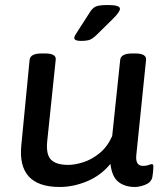

<svg xmlns="http://www.w3.org/2000/svg" viewBox="-20 -738 665 765"><path d="M218 7Q48 7 65 -160L98 -500Q101 -525 146 -525H159Q205 -525 202 -500L168 -174Q163 -122 183.5 -101.5Q204 -81 252 -81Q278 -81 311.5 -91.5Q345 -102 376.5 -127.5Q408 -153 427 -196L459 -500Q462 -525 507 -525H518Q564 -525 562 -500L523 -119Q519 -77 550 -77Q563 -77 572 -80.5Q581 -84 585 -84Q591 -84 591 -75Q591 -73 590.5 -62Q590 -51 587 -32Q582 -11 559 -2Q536 7 518 7Q477 7 451.5 -13.5Q426 -34 420 -85Q381 -38 326.5 -15.5Q272 7 218 7ZM302 -575Q276 -575 276 -587Q276 -592 280 -598.5Q284 -605 291 -616L338 -689Q347 -704 359.5 -711Q372 -718 410 -718Q458 -718 458 -703Q458 -690 426 -659L367 -601Q352 -586 340 -580.5Q328 -575 302 -575Z"/></svg>

Font: Asap Semi Expanded Semi Expanded Medium
Style: Italic
Weight: 500
Width: 6
Italic angle: -6°
Designer: Pablo Cosgaya
Foundry: Omnibus-Type
Version: Version 3.001; ttfautohint (v1.8.4.7-5d5b)